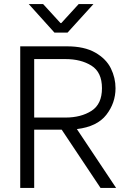

<svg xmlns="http://www.w3.org/2000/svg" viewBox="-20 -929 645 949"><path d="M285 -288H149V0H80V-700H311Q397 -700 451 -669Q505 -638 528 -591Q551 -544 551 -493Q551 -420 505.5 -361.5Q460 -303 360 -291L554 0H477ZM149 -348H304Q380 -348 432 -381Q484 -414 484 -493Q484 -572 432 -604.5Q380 -637 304 -637H149ZM193 -909 279 -815H283L369 -909H442L314 -768H249L122 -909Z"/></svg>

Font: Be Vietnam Light
Style: Regular
Weight: 300
Designer: Gabriel Lam
Foundry: TypeRant
Version: Version 4.000